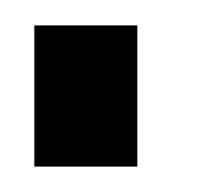

<svg xmlns="http://www.w3.org/2000/svg" viewBox="-20 -131 164 151"><path d="M7 0H88V-111H7Z"/></svg>

Font: League Gothic Condensed
Style: Regular
Weight: 400
Width: 3
Designer: The League of Moveable Type
Version: Version 1.600; ttfautohint (v1.8.3)